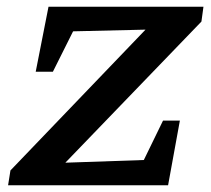

<svg xmlns="http://www.w3.org/2000/svg" viewBox="-20 -550 627 570"><path d="M578 -486 174 -67 407 -75 464 -192H514L479 0H4L11 -44L412 -462L197 -457L137 -337H86L124 -530H584Z"/></svg>

Font: Piazzolla SC SemiBold
Style: Italic
Weight: 600
Italic angle: -11.3°
Designer: Juan Pablo del Peral
Foundry: Huerta Tipografica
Version: Version 1.330